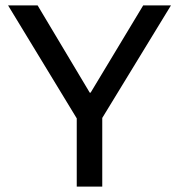

<svg xmlns="http://www.w3.org/2000/svg" viewBox="-20 -695 667 715"><path d="M265.8 0V-254.2L10 -675H120L314.2 -350H317.5L513.3 -675H616.7L360.8 -255.8V0Z"/></svg>

Font: Funnel Display Light
Style: Regular
Weight: 400
Version: Version 1.000